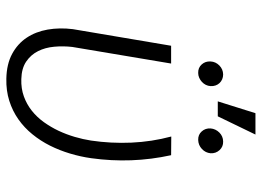

<svg xmlns="http://www.w3.org/2000/svg" viewBox="-134 -710 854 627"><g transform="rotate(90 293.5 -397.0)"><path d="M188 -528.3 133.8 -205.6Q130.4 -175.8 133.1 -146.5Q135.7 -117.2 147.5 -93.8Q159.2 -70.3 181.4 -55.2Q203.6 -40 238.8 -39.1Q269.5 -38.1 295.2 -47.4Q320.8 -56.6 341.8 -73.2Q362.8 -89.8 379.2 -112.5Q395.5 -135.3 407.5 -160.6Q419.4 -186 427.5 -213.4Q435.5 -240.7 439.5 -266.6Q449.2 -332 446.3 -398.4Q443.4 -464.8 426.3 -528.8L487.3 -528.3Q501.5 -463.4 503.9 -398.2Q506.3 -333 497.1 -267.1Q492.2 -232.4 481.9 -198.2Q471.7 -164.1 456.1 -132.8Q440.4 -101.6 418.9 -75.2Q397.5 -48.8 370.1 -29.5Q342.8 -10.3 309.6 0.2Q276.4 10.7 237.3 9.8Q189.9 8.8 156.7 -9Q123.5 -26.9 103.8 -56.4Q84 -85.9 77.1 -125Q70.3 -164.1 75.7 -207.5L129.9 -528.3ZM350.1 -803.7H419.9L360.4 -680.7H311.5ZM181.2 -657.2Q182.1 -673.8 194.3 -685.8Q206.5 -697.8 223.6 -698.2Q231.9 -698.2 239.3 -695.1Q246.6 -691.9 251.7 -686.5Q256.8 -681.2 259.5 -673.6Q262.2 -666 261.7 -657.2Q261.2 -648.9 257.6 -641.6Q253.9 -634.3 248 -628.9Q242.2 -623.5 234.6 -620.1Q227.1 -616.7 218.8 -616.7Q201.7 -616.2 190.9 -628.2Q180.2 -640.1 181.2 -657.2ZM399.9 -657.2Q401.4 -673.8 413.3 -685.8Q425.3 -697.8 442.4 -698.2Q459.5 -698.7 470.7 -686.5Q481.9 -674.3 481 -657.2Q479.5 -640.6 467 -628.9Q454.6 -617.2 437.5 -616.7Q420.4 -616.2 409.7 -628.2Q398.9 -640.1 399.9 -657.2Z"/></g></svg>

Font: Roboto Mono Light
Style: Italic
Weight: 300
Designer: Google
Version: Version 2.000985; 2015; ttfautohint (v1.3)